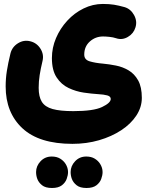

<svg xmlns="http://www.w3.org/2000/svg" viewBox="-20 -441 750 977"><path d="M8.8 -1Q8.8 -41.5 14.9 -80.1Q21 -118.7 33.2 -168.9Q41.5 -202.1 71.3 -220.7Q101.1 -239.3 133.8 -231Q167 -223.1 185.8 -193.4Q204.6 -163.6 196.3 -130.4Q187 -91.8 181.9 -59.3Q176.8 -26.9 176.8 5.9Q176.8 51.3 192.9 77.1Q209 103 247.6 113.8Q286.1 124.5 353 124.5Q455.6 124.5 499.5 103.5Q543.5 82.5 543.5 62.5Q543.5 49.3 525.6 44.4Q507.8 39.6 479.5 38.1Q446.8 36.1 406.5 30.3Q366.2 24.4 329.1 6.8Q292 -10.7 268.1 -47.1Q244.1 -83.5 244.1 -145.5Q244.1 -198.2 265.1 -247.3Q286.1 -296.4 322.3 -335.7Q358.4 -375 405.3 -397.9Q452.1 -420.9 503.4 -420.9Q536.1 -420.9 560.1 -417Q584 -413.1 613.8 -404.8Q645 -395.5 662.1 -364.5Q679.2 -333.5 669.4 -301.8Q660.2 -270.5 630.9 -253.2Q601.6 -235.8 570.3 -246.6Q555.7 -251.5 537.1 -253.4Q518.6 -255.4 504.4 -255.4Q465.8 -255.4 437.3 -230Q408.7 -204.6 408.7 -163.1Q408.7 -137.2 436.3 -128.9Q463.9 -120.6 503.9 -117.2Q535.6 -114.3 570.1 -107.4Q604.5 -100.6 634.3 -83Q664.1 -65.4 682.9 -32Q701.7 1.5 701.7 57.1Q701.7 104.5 673.8 147Q646 189.5 596.9 221.7Q547.9 253.9 484.1 272.5Q420.4 291 348.6 291Q179.2 291 94 211.7Q8.8 132.3 8.8 -1ZM163.6 434.6Q163.6 403.8 186.3 379.6Q209 355.5 243.2 355.5Q268.6 355.5 286.1 366.2Q303.7 377 313.5 392.6Q326.2 412.6 326.2 434.6Q326.2 450.7 319.3 469.5Q312.5 488.3 294.7 502Q276.9 515.6 244.6 515.6Q211.4 515.6 194.1 501.7Q176.8 487.8 169.9 469.7Q163.6 452.6 163.6 434.6ZM339.4 434.6Q339.4 403.8 362.1 379.6Q384.8 355.5 418.9 355.5Q444.3 355.5 461.9 366.2Q479.5 377 489.3 392.6Q502 412.6 502 434.6Q502 450.7 495.1 469.5Q488.3 488.3 470.5 502Q452.6 515.6 420.4 515.6Q387.2 515.6 369.9 501.7Q352.5 487.8 345.7 469.7Q339.4 452.6 339.4 434.6Z"/></svg>

Font: Mikhak-DS1-FD Black
Style: Regular
Weight: 900
Designer: Amin Abedi
Version: Version 3.2